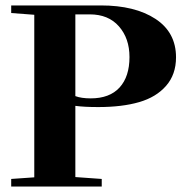

<svg xmlns="http://www.w3.org/2000/svg" viewBox="-20 -683 681 703"><path d="M21 0V-27.8L105.5 -33.7V-628.9L21 -635.3V-663.1H349.1Q474.1 -663.1 549.3 -613.8Q624.5 -564.5 624.5 -473.1Q624.5 -410.2 588.1 -368.7Q551.8 -327.1 489.5 -309.1Q427.2 -291 339.8 -291Q288.1 -291 255.9 -295.4V-34.7L352.5 -27.8V0ZM312 -322.8Q381.3 -322.8 417.7 -362.5Q454.1 -402.3 454.1 -474.1Q454.1 -542.5 415.5 -586.4Q377 -630.4 308.6 -630.4H255.9V-331.1Q277.8 -322.8 312 -322.8Z"/></svg>

Font: Elstob 14pt
Style: Bold
Weight: 700
Designer: Peter S. Baker
Version: Version 1.015